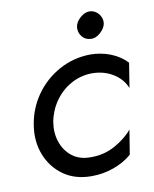

<svg xmlns="http://www.w3.org/2000/svg" viewBox="-76 -699 616 766"><g transform="rotate(-10 232.0 -315.5)"><path d="M279 -586Q281 -606 300.5 -623.5Q320 -641 341 -640Q362 -638 375.5 -621.5Q389 -605 387 -584Q384 -564 364.5 -546.5Q345 -529 325 -531Q303 -532 290 -548.5Q277 -565 279 -586ZM120 -230Q113 -188 125.5 -150.5Q138 -113 167.5 -89.5Q197 -66 242 -66Q296 -65 341.5 -90Q387 -115 414 -148L398 -49Q367 -22 324 -6.5Q281 9 234 9Q167 9 120.5 -24Q74 -57 52.5 -111.5Q31 -166 41 -230Q51 -297 89 -351Q127 -405 185 -437Q243 -469 311 -470Q355 -470 394 -454.5Q433 -439 459 -411L443 -311Q428 -349 390.5 -372Q353 -395 304 -395Q258 -394 219 -372Q180 -350 154 -312.5Q128 -275 120 -230Z"/></g></svg>

Font: Jost*
Style: Italic
Weight: 400
Italic angle: -10°
Version: Version 3.7